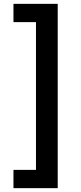

<svg xmlns="http://www.w3.org/2000/svg" viewBox="-20 -796 422 998"><path d="M50 87H167V-681H50V-776H280V182H50Z"/></svg>

Font: Cazoo Sans Medium
Style: Regular
Weight: 500
Designer: Jonathan Barnbrook, Julián Moncada
Foundry: Barnbrook Fonts
Version: Version 2.000;Glyphs 3.3 (3337)